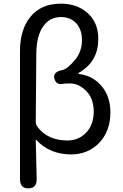

<svg xmlns="http://www.w3.org/2000/svg" viewBox="-20 -829 671 1047"><path d="M135 198Q89 199 89 147V-549Q89 -666 144 -735Q202 -809 312 -809Q397 -809 453 -762Q516 -709 516 -617Q516 -497 418 -437Q407 -431 407 -428.5Q407 -426 414 -425Q488 -415 535 -358.5Q582 -302 582 -216Q582 -111 517 -46Q456 13 369 13Q250 13 178 -66Q175 -70 175 -65L180 146Q181 198 135 198ZM348 -63Q409 -63 450 -106Q491 -149 491 -221Q491 -289 453 -330Q412 -374 362 -374Q338 -374 314 -371Q285 -368 276 -402Q268 -437 320 -447Q349 -453 391 -505Q427 -550 427 -610Q427 -670 393 -705Q362 -736 313 -736Q250 -736 214.5 -684Q179 -632 178 -536L175 -165Q175 -148 186 -135Q242 -63 348 -63Z"/></svg>

Font: Resource Han Rounded HK
Style: Regular
Weight: 400
Designer: Cyano Hao (round all glyphs); Ryoko NISHIZUKA  (kana, bopomofo & ideographs); Paul D. Hunt (Latin, Greek & Cyrillic); Sa
Foundry: Cyano Hao
Version: 0.990